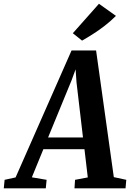

<svg xmlns="http://www.w3.org/2000/svg" viewBox="-94 -1020 704 1040"><path d="M-73.5 0 -69 -46 -9.5 -59 293.5 -746.5H426.5L522.5 -60.5L590 -46L586 0H309.5L312.5 -46L381.5 -59L363.5 -212H141L78.5 -59.5L158.5 -46L154 0ZM166.5 -275.5H355.5L320.5 -573.5L315.5 -644.5L293.5 -584.5ZM350.5 -800 300.5 -840 442 -999.5 534 -934Q504.5 -904.5 472 -879.5Q439.5 -854.5 408.2 -834.8Q377 -815 350.5 -800Z"/></svg>

Font: Merriweather 24pt SemiCondensed
Style: Bold Italic
Weight: 700
Width: 4
Italic angle: -7.8°
Designer: Eben Sorkin
Foundry: Eben Sorkin
Version: Version 2.101